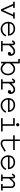

<svg xmlns="http://www.w3.org/2000/svg" viewBox="2676 -3306 643 6036"><g transform="rotate(90 2998.0 -288.5)"><path d="M565.9 -430.2V-379.9H496.1L327.1 0H272.9L104 -379.9H34.2V-430.2H230V-379.9H158.2L299.8 -61L441.9 -379.9H370.1V-430.2Z M665.5 -223.1Q665.5 -279.3 683.1 -322Q700.7 -364.7 731.7 -390.4Q762.7 -416 802.2 -429Q841.8 -441.9 888.7 -441.9Q943.8 -441.9 991.7 -417.5Q1039.6 -393.1 1070.1 -345.2Q1100.6 -297.4 1100.6 -236.8V-216.8H715.8Q715.8 -142.6 766.1 -90.3Q816.4 -38.1 888.7 -38.1Q953.1 -38.1 1003.9 -69.1Q1054.7 -100.1 1085.4 -162.1L1128.4 -137.2Q1044.4 12.2 888.7 12.2Q844.7 12.2 804 -5.9Q763.2 -23.9 732.7 -54.7Q702.1 -85.4 683.8 -129.6Q665.5 -173.8 665.5 -223.1ZM1047.9 -267.1Q1042.5 -316.9 996.1 -354.5Q949.7 -392.1 888.7 -392.1Q814.5 -392.1 770.3 -358.4Q726.1 -324.7 718.8 -267.1Z M1254.4 -378.9Q1278.3 -414.1 1295.4 -428.5Q1312.5 -442.9 1335.4 -442.9Q1406.7 -442.9 1403.3 -351.1V-323.2Q1434.1 -357.4 1453.4 -376.5Q1472.7 -395.5 1496.1 -412.4Q1519.5 -429.2 1542.2 -436Q1564.9 -442.9 1593.3 -442.9Q1658.7 -442.9 1697 -404.1Q1735.4 -365.2 1735.4 -293.9Q1735.4 -255.9 1714.8 -234.4Q1694.3 -212.9 1666 -212.9Q1644.5 -212.9 1628.4 -227.8Q1612.3 -242.7 1612.3 -265.1Q1612.3 -289.1 1633.3 -303.7Q1654.3 -318.4 1683.1 -308.1Q1680.7 -345.7 1658.2 -369.6Q1635.7 -393.6 1593.3 -393.1Q1556.6 -392.1 1512 -359.9Q1467.3 -327.6 1403.3 -251V-49.8H1597.2V0H1272.5V-49.8H1353V-357.9Q1353 -377.4 1348.9 -385.3Q1344.7 -393.1 1335.4 -393.1Q1327.6 -393.1 1319.3 -383.5Q1311 -374 1286.1 -338.9L1243.2 -362.8Z M1834 -589.8H1972.7V-345.2Q2003.4 -389.2 2047.9 -416Q2092.3 -442.9 2141.6 -442.9Q2232.4 -442.9 2290 -377.7Q2347.7 -312.5 2347.7 -215.8Q2347.7 -152.3 2322 -100.3Q2296.4 -48.3 2249 -17.6Q2201.7 13.2 2141.6 13.2Q2092.8 13.2 2048.6 -13.9Q2004.4 -41 1972.7 -85V0H1922.9V-540H1834ZM1972.7 -158.2Q1993.2 -134.8 2001 -126Q2008.8 -117.2 2026.1 -98.6Q2043.5 -80.1 2054 -72.5Q2064.5 -64.9 2080.3 -54.7Q2096.2 -44.4 2110.8 -40.8Q2125.5 -37.1 2141.6 -37.1Q2211.4 -37.1 2255.1 -87.9Q2298.8 -138.7 2297.9 -215.8Q2297.9 -292 2254.6 -342.5Q2211.4 -393.1 2141.6 -393.1Q2110.4 -393.1 2079.8 -375Q2049.3 -356.9 2031.5 -338.6Q2013.7 -320.3 1979 -279.3Q1974.6 -274.4 1972.7 -272Z M2453.6 -378.9Q2477.5 -414.1 2494.6 -428.5Q2511.7 -442.9 2534.7 -442.9Q2606 -442.9 2602.5 -351.1V-323.2Q2633.3 -357.4 2652.6 -376.5Q2671.9 -395.5 2695.3 -412.4Q2718.8 -429.2 2741.5 -436Q2764.2 -442.9 2792.5 -442.9Q2857.9 -442.9 2896.2 -404.1Q2934.6 -365.2 2934.6 -293.9Q2934.6 -255.9 2914.1 -234.4Q2893.6 -212.9 2865.2 -212.9Q2843.8 -212.9 2827.6 -227.8Q2811.5 -242.7 2811.5 -265.1Q2811.5 -289.1 2832.5 -303.7Q2853.5 -318.4 2882.3 -308.1Q2879.9 -345.7 2857.4 -369.6Q2835 -393.6 2792.5 -393.1Q2755.9 -392.1 2711.2 -359.9Q2666.5 -327.6 2602.5 -251V-49.8H2796.4V0H2471.7V-49.8H2552.2V-357.9Q2552.2 -377.4 2548.1 -385.3Q2543.9 -393.1 2534.7 -393.1Q2526.9 -393.1 2518.6 -383.5Q2510.3 -374 2485.4 -338.9L2442.4 -362.8Z M3064 -223.1Q3064 -279.3 3081.5 -322Q3099.1 -364.7 3130.1 -390.4Q3161.1 -416 3200.7 -429Q3240.2 -441.9 3287.1 -441.9Q3342.3 -441.9 3390.1 -417.5Q3438 -393.1 3468.5 -345.2Q3499 -297.4 3499 -236.8V-216.8H3114.3Q3114.3 -142.6 3164.6 -90.3Q3214.8 -38.1 3287.1 -38.1Q3351.6 -38.1 3402.3 -69.1Q3453.1 -100.1 3483.9 -162.1L3526.9 -137.2Q3442.9 12.2 3287.1 12.2Q3243.2 12.2 3202.4 -5.9Q3161.6 -23.9 3131.1 -54.7Q3100.6 -85.4 3082.3 -129.6Q3064 -173.8 3064 -223.1ZM3446.3 -267.1Q3440.9 -316.9 3394.5 -354.5Q3348.1 -392.1 3287.1 -392.1Q3212.9 -392.1 3168.7 -358.4Q3124.5 -324.7 3117.2 -267.1Z M3902.8 -472.2Q3881.8 -472.2 3866.2 -487.5Q3850.6 -502.9 3850.6 -522.9Q3850.6 -543 3866.2 -558.6Q3881.8 -574.2 3902.8 -574.2Q3923.3 -574.2 3938.5 -558.8Q3953.6 -543.5 3953.6 -522.9Q3953.6 -502.4 3938.5 -487.3Q3923.3 -472.2 3902.8 -472.2ZM4113.8 -49.8V0H3694.8V-49.8H3885.7V-379.9H3694.8V-430.2H3935.5V-49.8Z M4234.4 -430.2H4364.3V-589.8H4414.1V-430.2H4695.3V-379.9H4414.1V-113.8Q4414.1 -91.8 4419.7 -76.7Q4425.3 -61.5 4432.4 -54Q4439.5 -46.4 4452.1 -42.2Q4464.8 -38.1 4472.7 -37.6Q4480.5 -37.1 4494.1 -37.1Q4510.7 -37.1 4527.8 -41.7Q4544.9 -46.4 4568.8 -58.6Q4592.8 -70.8 4609.9 -80.8Q4627 -90.8 4663.6 -113.5Q4700.2 -136.2 4723.1 -149.9L4750.5 -109.9Q4729 -96.7 4692.9 -74.5Q4656.7 -52.2 4641.1 -43Q4625.5 -33.7 4600.6 -20Q4575.7 -6.3 4561.3 -1Q4546.9 4.4 4528.8 8.8Q4510.7 13.2 4494.1 13.2Q4477.5 13.2 4461.7 10.7Q4445.8 8.3 4427.5 1Q4409.2 -6.3 4395.8 -18.6Q4382.3 -30.8 4373.3 -52.2Q4364.3 -73.7 4364.3 -102.1V-379.9H4234.4Z M4862.8 -223.1Q4862.8 -279.3 4880.4 -322Q4897.9 -364.7 4929 -390.4Q4960 -416 4999.5 -429Q5039.1 -441.9 5085.9 -441.9Q5141.1 -441.9 5189 -417.5Q5236.8 -393.1 5267.3 -345.2Q5297.9 -297.4 5297.9 -236.8V-216.8H4913.1Q4913.1 -142.6 4963.4 -90.3Q5013.7 -38.1 5085.9 -38.1Q5150.4 -38.1 5201.2 -69.1Q5252 -100.1 5282.7 -162.1L5325.7 -137.2Q5241.7 12.2 5085.9 12.2Q5042 12.2 5001.2 -5.9Q4960.4 -23.9 4929.9 -54.7Q4899.4 -85.4 4881.1 -129.6Q4862.8 -173.8 4862.8 -223.1ZM5245.1 -267.1Q5239.7 -316.9 5193.4 -354.5Q5147 -392.1 5085.9 -392.1Q5011.7 -392.1 4967.5 -358.4Q4923.3 -324.7 4916 -267.1Z M5444.3 -378.9Q5468.3 -414.1 5485.4 -428.5Q5502.4 -442.9 5525.4 -442.9Q5596.7 -442.9 5593.3 -351.1V-320.8Q5651.4 -385.7 5672.4 -404.3Q5717.3 -442.4 5761.7 -442.9Q5778.3 -442.9 5794.9 -439.7Q5811.5 -436.5 5829.3 -427.5Q5847.2 -418.5 5860.6 -404.8Q5874 -391.1 5882.8 -368.2Q5891.6 -345.2 5891.6 -315.9V-49.8H5967.3V0H5764.6V-49.8H5841.3V-315.9Q5841.3 -357.9 5817.6 -375.5Q5793.9 -393.1 5761.7 -393.1Q5745.6 -393.1 5732.2 -387.9Q5718.8 -382.8 5703.1 -368.9Q5687.5 -355 5675.3 -341.6Q5663.1 -328.1 5638.7 -300.8Q5614.3 -273.4 5593.3 -252V-49.8H5670.4V0H5466.3V-49.8H5543.5V-357.9Q5543.5 -377.4 5539.1 -385.3Q5534.7 -393.1 5525.4 -393.1Q5517.6 -393.1 5509.8 -384Q5502 -375 5476.6 -338.9L5433.6 -362.8Z"/></g></svg>

Font: Compagnon Roman
Style: Regular
Weight: 400
Designer: Juliette Duhe, Lea Pradine
Foundry: Velvetyne Type Foundry
Version: Version 1.000;PS 001.000;hotconv 1.0.88;makeotf.lib2.5.64775